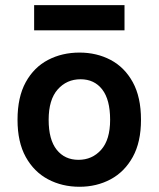

<svg xmlns="http://www.w3.org/2000/svg" viewBox="-20 -700 606 734"><path d="M284 14Q217.5 14 163.8 -14.5Q110 -43 78.5 -99.8Q47 -156.5 47 -242Q47 -329 78.5 -386Q110 -443 163.8 -471Q217.5 -499 284 -499Q349.5 -499 402.8 -471Q456 -443 487.5 -386Q519 -329 519 -242Q519 -156.5 487.5 -99.8Q456 -43 402.8 -14.5Q349.5 14 284 14ZM280 -89Q332.5 -89 366.8 -127.5Q401 -166 401 -242Q401 -319 370.8 -358Q340.5 -397 288 -397Q235 -397 200.5 -358Q166 -319 166 -242Q166 -166 196.8 -127.5Q227.5 -89 280 -89ZM110.5 -680.5H456V-584H110.5Z"/></svg>

Font: Karla
Style: Bold
Weight: 700
Designer: Jonathan Pinhorn
Version: Version 2.004; ttfautohint (v1.8.4.7-5d5b);gftools[0.9.33]